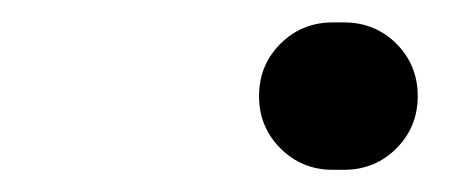

<svg xmlns="http://www.w3.org/2000/svg" viewBox="-20 -735 420 173"><path d="M279.8 -714.8H285.2H290Q317.9 -714.8 337.2 -695.6Q356.4 -676.3 356.4 -648.4Q356.4 -620.6 337.2 -601.3Q317.9 -582 290 -582H285.2H279.8Q252 -582 232.7 -601.3Q213.4 -620.6 213.4 -648.4Q213.4 -676.3 232.7 -695.6Q252 -714.8 279.8 -714.8Z"/></svg>

Font: Cooper*
Style: Bold Italic
Weight: 700
Italic angle: -7°
Designer: Owen Earl
Foundry: indestructible type*
Version: Version 0.001